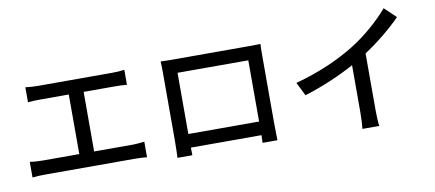

<svg xmlns="http://www.w3.org/2000/svg" viewBox="-73 -1072 3145 1387"><g transform="rotate(-10 1500.0 -379.0)"><path d="M80 -146V-31C112 -35 144 -36 173 -36H833C854 -36 893 -35 920 -31V-146C894 -143 865 -139 833 -139H551V-576H778C807 -576 840 -575 868 -572V-682C841 -678 809 -676 778 -676H231C208 -676 168 -678 142 -682V-572C168 -575 209 -576 231 -576H442V-139H173C144 -139 110 -141 80 -146Z M1137 -696C1139 -670 1139 -635 1139 -609C1139 -562 1139 -168 1139 -118C1139 -78 1137 2 1136 11H1245L1244 -45H1762L1760 11H1869C1869 3 1867 -83 1867 -118C1867 -165 1867 -556 1867 -609C1867 -637 1867 -668 1869 -695C1836 -694 1800 -694 1777 -694C1718 -694 1295 -694 1234 -694C1209 -694 1177 -694 1137 -696ZM1243 -145V-594H1762V-145Z M2076 -373 2125 -274C2257 -314 2389 -372 2494 -429V-81C2494 -40 2491 15 2488 37H2612C2607 15 2605 -40 2605 -81V-496C2704 -561 2798 -638 2874 -715L2790 -795C2722 -714 2616 -621 2512 -557C2401 -488 2251 -420 2076 -373Z"/></g></svg>

Font: Noto Sans CJK HK Medium
Style: Regular
Weight: 500
Designer: Ryoko NISHIZUKA 西塚涼子 (kana, bopomofo & ideographs); Paul D. Hunt (Latin, Greek & Cyrillic); Sandoll Communications 산돌커뮤니
Foundry: Adobe
Version: Version 2.004;hotconv 1.0.118;makeotfexe 2.5.65603